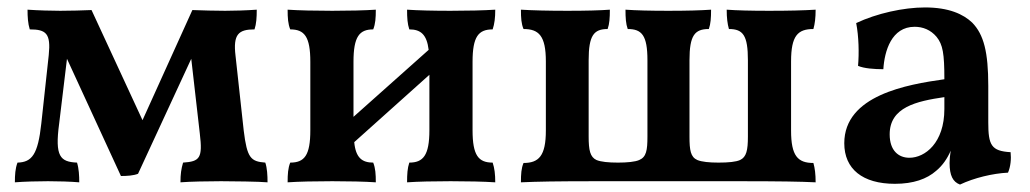

<svg xmlns="http://www.w3.org/2000/svg" viewBox="-20 -487 2769 516"><path d="M693 -50C654 -53 644 -62 635 -136L613 -337C606 -395 621 -408 664 -408C669 -423 670 -440 670 -461C643 -459 608 -458 585 -458C563 -458 520 -459 497 -460L363 -164L226 -460C208 -459 164 -458 142 -458C119 -458 82 -459 54 -461C54 -442 55 -424 60 -408C104 -408 117 -397 111 -339L91 -155C82 -72 66 -51 27 -50C21 -34 20 -17 20 3C44 1 83 0 109 0C136 0 170 1 193 3C193 -15 192 -34 187 -50C142 -52 127 -66 139 -155L160 -329L305 -14C321 -14 339 -15 351 -20L494 -329L517 -128C525 -62 517 -53 472 -50C467 -33 465 -19 465 3C489 1 540 0 574 0C604 0 678 1 699 3C699 -16 698 -35 693 -50Z M1250 -137V-321C1250 -389 1266 -408 1304 -408C1309 -423 1311 -439 1311 -461C1281 -459 1236 -458 1191 -458C1146 -458 1102 -459 1074 -461C1074 -439 1075 -423 1080 -408C1110 -408 1127 -395 1132 -353L930 -173V-321C930 -389 946 -408 983 -408C989 -423 990 -439 990 -461C961 -459 917 -458 873 -458C828 -458 782 -459 753 -461C753 -439 754 -423 760 -408C798 -408 814 -389 814 -321V-137C814 -69 798 -50 760 -50C754 -35 753 -19 753 3C782 1 828 0 873 0C917 0 961 1 990 3C990 -19 989 -35 983 -50C953 -50 936 -63 932 -105L1134 -286V-137C1134 -69 1117 -50 1080 -50C1075 -35 1074 -19 1074 3C1102 1 1146 0 1191 0C1236 0 1281 1 1311 3C1311 -19 1309 -35 1304 -50C1266 -50 1250 -69 1250 -137Z M1380 3C1425 1 1472 0 1589 0H1961C2077 0 2131 1 2172 3C2172 -19 2170 -35 2166 -49C2124 -49 2106 -68 2106 -136V-322C2106 -391 2124 -409 2166 -409C2170 -423 2172 -439 2172 -461C2141 -459 2099 -458 2047 -458C1998 -458 1959 -459 1933 -461C1933 -439 1935 -423 1939 -409C1977 -409 1990 -392 1990 -325V-120C1990 -83 1986 -65 1969 -57C1958 -52 1938 -50 1911 -50C1886 -50 1866 -52 1854 -57C1836 -65 1833 -83 1833 -120V-325C1833 -392 1847 -409 1885 -409C1890 -423 1891 -439 1891 -461C1863 -459 1825 -458 1776 -458C1728 -458 1688 -459 1661 -461C1661 -439 1662 -423 1667 -409C1705 -409 1720 -392 1720 -325V-120C1720 -83 1717 -65 1698 -57C1687 -52 1665 -50 1641 -50C1615 -50 1595 -52 1583 -57C1566 -65 1562 -83 1562 -120V-325C1562 -392 1576 -409 1613 -409C1618 -423 1619 -439 1619 -461C1593 -459 1554 -458 1505 -458C1454 -458 1412 -459 1380 -461C1380 -439 1381 -423 1387 -409C1428 -409 1447 -391 1447 -322V-136C1447 -68 1428 -49 1387 -49C1381 -35 1380 -19 1380 3Z M2696 -78C2644 -81 2636 -97 2636 -158V-256C2636 -347 2624 -394 2593 -426C2569 -449 2530 -467 2466 -467C2408 -467 2336 -451 2281 -425C2288 -389 2289 -344 2286 -310C2302 -303 2330 -301 2354 -301C2357 -350 2376 -415 2438 -415C2460 -415 2481 -407 2497 -388C2514 -367 2518 -343 2518 -274C2418 -260 2249 -231 2249 -102C2249 -33 2298 7 2385 7C2435 7 2471 -6 2496 -28C2513 -42 2526 -61 2535 -82C2533 -70 2532 -58 2532 -49C2532 -15 2541 2 2560 9C2598 -9 2648 -21 2689 -23C2696 -39 2698 -60 2696 -78ZM2518 -194C2518 -103 2466 -63 2424 -63C2395 -63 2371 -82 2371 -126C2371 -199 2443 -215 2518 -226Z"/></svg>

Font: Vollkorn Semibold
Style: Regular
Weight: 600
Designer: Friedrich Althausen
Foundry: Friedrich Althausen
Version: Version 4.015;PS 004.015;hotconv 1.0.88;makeotf.lib2.5.64775